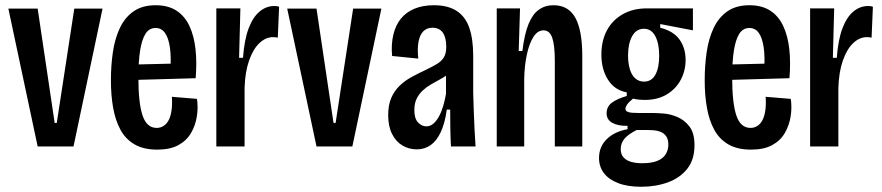

<svg xmlns="http://www.w3.org/2000/svg" viewBox="-20 -560 3370 734"><path d="M124 0 12 -527H124L189 -90H197L264 -527H372L261 0Z M581 12Q529 12 494.5 -8Q460 -28 440.5 -64Q421 -100 412.5 -148Q404 -196 404 -253Q404 -309 411.5 -360.5Q419 -412 438 -452.5Q457 -493 490.5 -516.5Q524 -540 575 -540Q623 -540 655 -519Q687 -498 704.5 -460Q722 -422 727.5 -371.5Q733 -321 728 -261L480 -254V-313L649 -317L631 -285Q635 -342 629.5 -379Q624 -416 610.5 -434.5Q597 -453 575 -453Q550 -453 536 -430.5Q522 -408 515.5 -366Q509 -324 509 -265Q509 -166 525 -118.5Q541 -71 579 -71Q594 -71 606 -79Q618 -87 625.5 -102Q633 -117 636 -139.5Q639 -162 637 -190L733 -182Q738 -149 732.5 -114.5Q727 -80 710 -51Q693 -22 661.5 -5Q630 12 581 12Z M807 0V-299V-528H899L894 -339H909Q914 -408 930.5 -451.5Q947 -495 972.5 -516Q998 -537 1028 -537Q1033 -537 1037.5 -536.5Q1042 -536 1047 -534L1042 -416Q1039 -417 1034 -417.5Q1029 -418 1024 -418Q996 -418 972 -395.5Q948 -373 932.5 -329.5Q917 -286 915 -224V0Z M1190 0 1078 -527H1190L1255 -90H1263L1330 -527H1438L1327 0Z M1573 11Q1544 11 1519 -3.5Q1494 -18 1479 -47.5Q1464 -77 1464 -120Q1464 -158 1475.5 -185Q1487 -212 1507 -231.5Q1527 -251 1552.5 -265Q1578 -279 1606 -292Q1633 -305 1650.5 -315.5Q1668 -326 1677 -341Q1686 -356 1686 -381Q1686 -416 1673 -435Q1660 -454 1633 -454Q1612 -454 1598.5 -440.5Q1585 -427 1580 -400.5Q1575 -374 1579 -336L1479 -346Q1475 -390 1483.5 -426.5Q1492 -463 1512 -488Q1532 -513 1564 -526.5Q1596 -540 1639 -540Q1692 -540 1725.5 -518.5Q1759 -497 1774 -454Q1789 -411 1789 -346V-207Q1790 -176 1791 -140Q1792 -104 1794 -67.5Q1796 -31 1798 0H1704Q1702 -36 1701.5 -71Q1701 -106 1701 -141H1688Q1681 -89 1665 -55Q1649 -21 1626 -5Q1603 11 1573 11ZM1610 -77Q1625 -77 1637 -87.5Q1649 -98 1658.5 -115.5Q1668 -133 1674.5 -155.5Q1681 -178 1685 -201V-291L1715 -301Q1707 -287 1692.5 -276Q1678 -265 1661 -256Q1644 -247 1627 -237Q1610 -227 1596 -214Q1582 -201 1573 -183Q1564 -165 1564 -139Q1564 -107 1578 -92Q1592 -77 1610 -77Z M1879 0V-326V-528H1968L1963 -365H1977Q1985 -430 2000.5 -468Q2016 -506 2040 -523Q2064 -540 2096 -540Q2153 -540 2179.5 -492Q2206 -444 2206 -346V0H2101V-327Q2101 -388 2091 -416Q2081 -444 2058 -444Q2035 -444 2019 -418.5Q2003 -393 1994 -351Q1985 -309 1984 -258V0Z M2431 154Q2379 154 2343 140Q2307 126 2288.5 101.5Q2270 77 2270 44Q2270 1 2299.5 -28Q2329 -57 2379 -66V-79Q2344 -78 2321.5 -90Q2299 -102 2299 -127Q2299 -153 2320 -168Q2341 -183 2376 -193V-207Q2330 -215 2304.5 -255Q2279 -295 2279 -351Q2279 -404 2300 -443.5Q2321 -483 2360.5 -505.5Q2400 -528 2453 -528H2629V-444L2504 -468V-454Q2555 -441 2578 -408.5Q2601 -376 2601 -331Q2601 -290 2582.5 -255Q2564 -220 2529 -199Q2494 -178 2445 -178Q2437 -178 2424 -179Q2411 -180 2400 -183Q2384 -170 2377.5 -160.5Q2371 -151 2371 -145Q2371 -137 2377.5 -133.5Q2384 -130 2395.5 -129Q2407 -128 2422 -128H2477Q2491 -128 2517 -126Q2543 -124 2570 -112.5Q2597 -101 2616 -76Q2635 -51 2635 -5Q2635 50 2607.5 85Q2580 120 2533.5 137Q2487 154 2431 154ZM2435 64Q2471 64 2493 55Q2515 46 2525 29.5Q2535 13 2535 -7Q2535 -28 2526.5 -39.5Q2518 -51 2505.5 -56Q2493 -61 2479 -62Q2465 -63 2455 -63H2414Q2382 -47 2367.5 -30Q2353 -13 2353 10Q2353 30 2364 42Q2375 54 2393.5 59Q2412 64 2435 64ZM2442 -248Q2471 -248 2485.5 -274.5Q2500 -301 2500 -347Q2500 -394 2485 -422Q2470 -450 2442 -450Q2412 -450 2396.5 -421.5Q2381 -393 2381 -348Q2381 -318 2388 -295Q2395 -272 2409 -260Q2423 -248 2442 -248Z M2851 12Q2799 12 2764.5 -8Q2730 -28 2710.5 -64Q2691 -100 2682.5 -148Q2674 -196 2674 -253Q2674 -309 2681.5 -360.5Q2689 -412 2708 -452.5Q2727 -493 2760.5 -516.5Q2794 -540 2845 -540Q2893 -540 2925 -519Q2957 -498 2974.5 -460Q2992 -422 2997.5 -371.5Q3003 -321 2998 -261L2750 -254V-313L2919 -317L2901 -285Q2905 -342 2899.5 -379Q2894 -416 2880.5 -434.5Q2867 -453 2845 -453Q2820 -453 2806 -430.5Q2792 -408 2785.5 -366Q2779 -324 2779 -265Q2779 -166 2795 -118.5Q2811 -71 2849 -71Q2864 -71 2876 -79Q2888 -87 2895.5 -102Q2903 -117 2906 -139.5Q2909 -162 2907 -190L3003 -182Q3008 -149 3002.5 -114.5Q2997 -80 2980 -51Q2963 -22 2931.5 -5Q2900 12 2851 12Z M3077 0V-299V-528H3169L3164 -339H3179Q3184 -408 3200.5 -451.5Q3217 -495 3242.5 -516Q3268 -537 3298 -537Q3303 -537 3307.5 -536.5Q3312 -536 3317 -534L3312 -416Q3309 -417 3304 -417.5Q3299 -418 3294 -418Q3266 -418 3242 -395.5Q3218 -373 3202.5 -329.5Q3187 -286 3185 -224V0Z"/></svg>

Font: Bricolage Grotesque 48pt Condensed Medium
Style: Regular
Weight: 500
Width: 3
Designer: Mathieu Triay
Foundry: Atelier Triay
Version: Version 1.001;gftools[0.9.33.dev8+g029e19f]